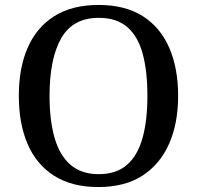

<svg xmlns="http://www.w3.org/2000/svg" viewBox="-20 -745 794 775"><path d="M377 10Q270 10 198.5 -35.5Q127 -81 91.5 -163.5Q56 -246 56 -359Q56 -471 92 -553Q128 -635 199.5 -680Q271 -725 378 -725Q485 -725 556 -680Q627 -635 663 -552.5Q699 -470 699 -358Q699 -247 662.5 -164.5Q626 -82 555 -36Q484 10 377 10ZM378 -42Q450 -42 493 -80Q536 -118 555.5 -188.5Q575 -259 575 -358Q575 -458 556 -528Q537 -598 494 -635.5Q451 -673 379 -673Q274 -673 227 -590.5Q180 -508 180 -358Q180 -259 200.5 -188Q221 -117 265 -79.5Q309 -42 378 -42Z"/></svg>

Font: Noto Serif Armenian Medium
Style: Regular
Weight: 500
Version: Version 2.007